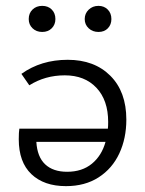

<svg xmlns="http://www.w3.org/2000/svg" viewBox="-20 -627 493 655"><path d="M44 -152Q44 -176 46 -188H348Q349 -196 349 -211Q349 -285 309 -327.5Q269 -370 201 -370Q134 -370 80 -336L53 -375Q120 -423 211 -423Q302 -423 356.5 -368.5Q411 -314 411 -219Q411 -155 387 -103.5Q363 -52 316.5 -22Q270 8 205 8Q130 8 87 -33Q44 -74 44 -152ZM78 -562Q78 -582 91 -594.5Q104 -607 124 -607Q144 -607 156.5 -594.5Q169 -582 169 -562Q169 -543 156.5 -530.5Q144 -518 124 -518Q104 -518 91 -530.5Q78 -543 78 -562ZM269 -562Q269 -581 282.5 -594Q296 -607 316 -607Q335 -607 347.5 -594.5Q360 -582 360 -562Q360 -543 348 -530.5Q336 -518 316 -518Q296 -518 282.5 -530.5Q269 -543 269 -562ZM209 -41Q260 -41 293.5 -68.5Q327 -96 340 -143H104Q107 -92 134 -66.5Q161 -41 209 -41Z"/></svg>

Font: LXGW Bright TC
Style: Regular
Weight: 400
Designer: Christian Thalmann (Catharsis Fonts)
Foundry: LXGW / Christian Thalmann (Catharsis Fonts) / Fontworks Inc.
Version: Version 5.501